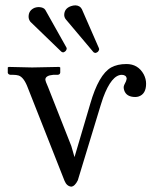

<svg xmlns="http://www.w3.org/2000/svg" viewBox="-20 -679 577 711"><path d="M124 -652.8Q142.1 -651.9 147.9 -642.1L226.1 -502.9Q227.1 -501 227.1 -499Q225.6 -488.3 213.9 -484.9Q209.5 -485.8 207 -487.8L92.8 -598.1Q85.9 -606.9 85.9 -617.2Q85.9 -641.1 108.9 -650.4Q116.7 -652.8 124 -652.8ZM259.8 -659.2Q276.4 -658.2 283.2 -645L345.7 -502Q347.2 -498.5 347.2 -496.1Q344.7 -484.9 333 -482.9Q328.6 -483.9 326.2 -485.8L224.1 -606.9Q218.3 -613.8 217.8 -623Q217.8 -647.5 242.7 -656.2Q251 -659.2 259.8 -659.2ZM431.2 -401.9Q393.1 -401.9 361.8 -316.9Q356.9 -303.7 353 -290L268.1 -11.2Q257.3 10.7 244.1 12.2Q227.5 10.7 219.2 -8.8L83 -354Q68.4 -393.1 48.8 -399.4Q40 -401.9 29.8 -401.9H19Q10.7 -402.8 8.8 -409.2V-429.2L12.2 -431.2Q13.2 -431.2 99.1 -429.2L199.2 -431.2L203.1 -429.2V-410.2Q202.1 -402.8 193.8 -401.9H176.8Q148.9 -399.4 147.9 -384.8Q148.4 -377.4 158.2 -356L244.1 -138.2L255.9 -97.2L314 -293.9Q345.2 -402.8 391.6 -429.2Q415 -441.9 448.2 -441.9Q491.2 -441.9 512.2 -403.8Q521 -386.7 521 -369.1Q521 -331.1 493.7 -321.8Q487.3 -319.8 481 -319.8Q447.3 -319.8 439.5 -345.7Q438 -351.1 438 -356Q438 -362.3 446.3 -377.4Q448.7 -383.3 449.2 -389.2Q446.8 -401.4 431.2 -401.9Z"/></svg>

Font: Linux Biolinum Capitals O
Style: Small Caps
Weight: 400
Designer: Philipp H. Poll
Foundry: Philipp H. Poll
Version: Version 1.0.4